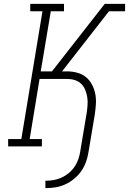

<svg xmlns="http://www.w3.org/2000/svg" viewBox="-20 -755 665 990"><path d="M214 215V177Q235 177 256 173.5Q277 170 297 161Q317 152 334.5 137.5Q352 123 364.5 104.5Q377 86 384 65.5Q391 45 394 24L427 -173Q430 -193 431.5 -213.5Q433 -234 430 -253.5Q427 -273 419.5 -291.5Q412 -310 398.5 -323Q385 -336 366 -342Q347 -348 326 -348H184L133 -38H196V0H22V-38H90L199 -697H136V-735H310V-697H242L190 -387H248L520 -735H625V-697H542L300 -387H326Q353 -387 378.5 -380Q404 -373 423 -357.5Q442 -342 454 -319.5Q466 -297 471 -272Q476 -247 474.5 -220Q473 -193 469 -166L436 31Q432 56 423 81Q414 106 398.5 128Q383 150 361.5 167.5Q340 185 315.5 196Q291 207 265.5 211Q240 215 214 215Z"/></svg>

Font: Iosevka Etoile XLtObl
Style: Regular
Weight: 200
Italic angle: -9°
Designer: Belleve Invis
Foundry: Belleve Invis
Version: Version 15.5.2; ttfautohint (v1.8.4)